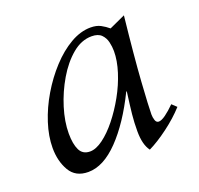

<svg xmlns="http://www.w3.org/2000/svg" viewBox="-91 -554 693 668"><g transform="rotate(-20 256.0 -220.0)"><path d="M129 15Q82 15 61 -21Q40 -57 40 -106Q40 -149 55.5 -197Q71 -245 98 -290.5Q125 -336 159.5 -373.5Q194 -411 232 -433Q270 -455 307 -455Q329 -455 344 -447Q359 -439 372 -428L431 -455Q415 -307 409 -216Q403 -125 403 -98Q403 -87 406.5 -76.5Q410 -66 419 -66Q429 -66 445 -77.5Q461 -89 480 -108L497 -92Q468 -60 428.5 -30.5Q389 -1 356 15Q337 -10 337 -60Q337 -92 340 -121.5Q343 -151 350 -203H348Q299 -103 242 -44Q185 15 129 15ZM159 -50Q181 -50 207.5 -69.5Q234 -89 260 -121.5Q286 -154 308 -193.5Q330 -233 343 -274Q356 -315 356 -350Q356 -366 352 -383.5Q348 -401 336 -413Q324 -425 300 -425Q262 -425 228 -396.5Q194 -368 167.5 -323Q141 -278 125.5 -228Q110 -178 110 -134Q110 -95 121 -72.5Q132 -50 159 -50Z"/></g></svg>

Font: Bona Nova SC
Style: Italic
Weight: 400
Italic angle: -4°
Designer: Mateusz Machalski
Foundry: Capitalics
Version: Version 4.001; ttfautohint (v1.8.4.7-5d5b)